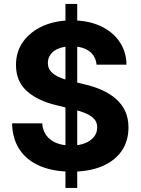

<svg xmlns="http://www.w3.org/2000/svg" viewBox="-20 -838 695 949"><path d="M303.5 90.8V-818.4H361.7V90.8ZM333 10.4Q244.9 10.4 179.7 -16.6Q114.6 -43.5 78.1 -96.7Q41.7 -149.9 39.6 -228.5H188.5Q191.2 -192.2 209.8 -167.7Q228.4 -143.2 259.7 -130.9Q291 -118.6 331.2 -118.6Q370.4 -118.6 399.4 -129.9Q428.4 -141.2 444.4 -161.5Q460.4 -181.7 460.4 -208.6Q460.4 -233 445.8 -249.5Q431.3 -265.9 403.8 -277.7Q376.3 -289.6 336.5 -298.8L257 -318.4Q165.1 -340.4 112.1 -388.4Q59 -436.4 59 -517.2Q59 -583.2 94.7 -632.7Q130.5 -682.1 192.7 -709.7Q255 -737.3 334.6 -737.3Q415.7 -737.3 476.1 -709.5Q536.5 -681.7 570.4 -632.4Q604.2 -583 605.3 -518.4H457.2Q453.2 -561.2 420.9 -585Q388.7 -608.8 333.4 -608.8Q296.1 -608.8 269.9 -598.3Q243.8 -587.8 230.2 -569.2Q216.6 -550.7 216.6 -527Q216.6 -507.3 225.6 -493.1Q234.7 -478.8 250.5 -468.4Q266.3 -457.9 287.1 -450.4Q307.9 -442.9 331.4 -437.3L396.5 -421.5Q443.8 -410.7 483.7 -392.9Q523.6 -375 553.2 -349.2Q582.7 -323.3 598.9 -288.3Q615 -253.2 615 -207.8Q615 -141.3 581.5 -92.2Q547.9 -43.2 485 -16.4Q422 10.4 333 10.4Z"/></svg>

Font: Inter V
Style: 
Weight: 400
Designer: Rasmus Andersson
Foundry: rsms
Version: Version 4.000;git-a3f224843